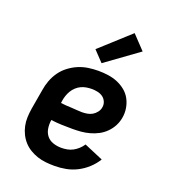

<svg xmlns="http://www.w3.org/2000/svg" viewBox="-144 -892 887 1004"><g transform="rotate(20 300.0 -390.0)"><path d="M276 8Q251 8 226.5 5.5Q202 3 179.5 -4.5Q157 -12 137 -24Q117 -36 101.5 -53Q86 -70 75.5 -91Q65 -112 60 -135.5Q55 -159 56 -183.5Q57 -208 61 -233L80 -343Q84 -370 94 -397Q104 -424 121 -448Q138 -472 162 -490Q186 -508 212.5 -519Q239 -530 267 -534Q295 -538 322 -538Q350 -538 377.5 -534Q405 -530 429 -520Q453 -510 473.5 -493.5Q494 -477 506.5 -454Q519 -431 523.5 -404Q528 -377 523 -350Q519 -326 507.5 -304Q496 -282 478 -264Q460 -246 438 -234.5Q416 -223 392 -216.5Q368 -210 345 -208Q322 -206 298 -206Q268 -206 238 -207Q208 -208 178 -212Q174 -189 177.5 -165.5Q181 -142 194.5 -125Q208 -108 230 -100.5Q252 -93 276 -93Q292 -93 308.5 -96Q325 -99 340 -107Q355 -115 368 -127Q381 -139 390 -153L496 -108Q479 -80 454 -57Q429 -34 399.5 -19Q370 -4 338.5 2Q307 8 276 8ZM313 -305Q328 -305 343 -307.5Q358 -310 371 -317.5Q384 -325 394 -338Q404 -351 406 -366Q409 -382 402.5 -397Q396 -412 383.5 -421Q371 -430 354.5 -433.5Q338 -437 322 -437Q307 -437 292 -434.5Q277 -432 263 -425.5Q249 -419 237 -408Q225 -397 217 -383.5Q209 -370 204 -355.5Q199 -341 197 -327L195 -313Q209 -311 224 -310Q239 -309 254 -308.5Q269 -308 283.5 -306.5Q298 -305 313 -305ZM323 -581 268 -639 432 -788 504 -712Z"/></g></svg>

Font: Iosevka Curly Slab Extended
Style: Bold Italic
Weight: 700
Width: 7
Italic angle: -9°
Monospace: yes
Designer: Belleve Invis
Foundry: Belleve Invis
Version: Version 11.0.0; ttfautohint (v1.8.3)